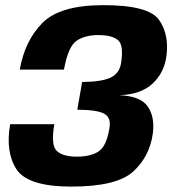

<svg xmlns="http://www.w3.org/2000/svg" viewBox="-20 -700 659 728"><path d="M251 7.5Q423 7.5 485.5 -50Q548 -107.5 559.5 -194.5Q567.5 -257 540 -296.5Q512.5 -336 432 -339Q513.5 -341.5 558 -382.5Q602.5 -423.5 611 -487Q622 -570 582.5 -625.2Q543 -680.5 372 -680.5Q207.5 -680.5 140.8 -613Q74 -545.5 55 -436H222.5Q238.5 -523.5 270 -545.2Q301.5 -567 353 -567Q404.5 -567 427.2 -548Q450 -529 439 -460.5Q433 -422.5 400.2 -406.2Q367.5 -390 291.5 -389L273 -284Q349.5 -283.5 375.8 -268.5Q402 -253.5 395 -214.5Q384 -145.5 353.8 -125.8Q323.5 -106 271.5 -106Q219.5 -106 195.8 -127.2Q172 -148.5 186 -229H18.5Q0 -122.5 43 -57.5Q86 7.5 251 7.5Z"/></svg>

Font: Anybody
Style: Bold Italic
Weight: 700
Italic angle: -10°
Designer: Tyler Finck
Foundry: Etcetera Type Company
Version: Version 1.113;gftools[0.9.25]